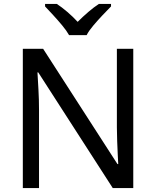

<svg xmlns="http://www.w3.org/2000/svg" viewBox="-20 -964 800 984"><path d="M663 0H558L176 -593H172Q174 -558 177 -506Q180 -454 180 -399V0H97V-714H201L582 -123H586Q585 -139 583.5 -171Q582 -203 580.5 -241Q579 -279 579 -311V-714H663ZM334 -784Q321 -807 299 -833.5Q277 -860 253 -886Q229 -912 211 -931V-944H271Q297 -927 325 -903Q353 -879 378 -852Q405 -879 433 -903Q461 -927 487 -944H549V-931Q530 -912 505.5 -886Q481 -860 458.5 -833.5Q436 -807 424 -784Z"/></svg>

Font: Noto Sans Marchen
Style: Regular
Weight: 400
Designer: Monotype Design Team
Foundry: Monotype Imaging Inc.
Version: Version 2.003; ttfautohint (v1.8.4.7-5d5b)